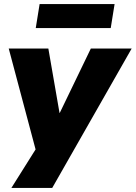

<svg xmlns="http://www.w3.org/2000/svg" viewBox="-20 -745 668 945"><path d="M36 180 173 -38 167 35 23 -506H218L273 -189H274L427 -506H628L237 180ZM156 -607 175 -725H544L525 -607Z"/></svg>

Font: Nunito Sans 7pt Black
Style: Italic
Weight: 900
Italic angle: -9°
Version: Version 3.101;gftools[0.9.27]